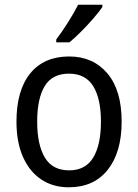

<svg xmlns="http://www.w3.org/2000/svg" viewBox="-20 -786 586 816"><path d="M497 -269Q497 -139 438 -64.5Q379 10 272 10Q205 10 155 -23.5Q105 -57 77.5 -119.5Q50 -182 50 -269Q50 -402 108.5 -474Q167 -546 274 -546Q375 -546 436 -474.5Q497 -403 497 -269ZM138 -269Q138 -171 170.5 -116.5Q203 -62 274 -62Q343 -62 376 -116Q409 -170 409 -269Q409 -367 376 -420Q343 -473 273 -473Q202 -473 170 -420Q138 -367 138 -269ZM415 -756Q402 -737 377.5 -708.5Q353 -680 325 -652Q297 -624 275 -606H219V-618Q243 -650 269 -691Q295 -732 312 -766H415Z"/></svg>

Font: Noto Sans Hebrew SemiCondensed
Style: Regular
Weight: 400
Width: 4
Designer: Monotype Design Team
Foundry: Monotype Imaging Inc.
Version: Version 2.004; ttfautohint (v1.8.4.7-5d5b)